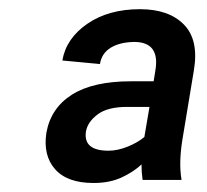

<svg xmlns="http://www.w3.org/2000/svg" viewBox="-20 -742 458 424"><path d="M292.5 -378.9Q274.9 -362.3 248.5 -350.1Q222.2 -337.9 186.5 -337.9Q128.4 -337.9 101.6 -368.4Q74.7 -398.9 82.5 -449.2Q92.3 -503.4 138.9 -533Q185.5 -562.5 269.5 -562.5H319.3L323.2 -586.9Q333.5 -648.9 276.9 -649.4Q244.6 -648.9 224.6 -636.7Q204.6 -624.5 200.7 -600.6L117.7 -608.4Q126 -657.2 172.9 -689.5Q219.7 -721.7 289.1 -721.7Q353 -721.7 386.2 -687.7Q419.4 -653.8 408.2 -586.9L382.8 -433.6Q378.9 -409.7 378.2 -387.9Q377.4 -366.2 380.9 -344.7H294.9Q292.5 -360.8 292.5 -378.9ZM310.1 -505.9H260.3Q217.8 -505.9 195.8 -489.5Q173.8 -473.1 169.9 -452.1Q163.1 -409.2 219.7 -409.2Q239.7 -409.2 262 -418.2Q284.2 -427.2 298.8 -439.5Z"/></svg>

Font: Inter Display
Style: Italic
Weight: 400
Italic angle: -9.39999°
Designer: Rasmus Andersson
Foundry: rsms
Version: Version 4.000;git-a52131595